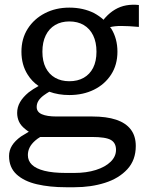

<svg xmlns="http://www.w3.org/2000/svg" viewBox="-20 -550 608 806"><path d="M563 -437Q519 -441 488 -441Q461 -441 442 -436Q444 -433 447 -430Q473 -388 473 -333Q473 -278 446.5 -237Q420 -196 374.5 -173.5Q329 -151 271 -151Q225 -151 187 -165Q175 -158 164 -150Q149 -139 141.5 -127Q134 -115 134 -101Q134 -80 155.5 -70.5Q177 -61 217 -61H367Q427 -61 467.5 -47.5Q508 -34 529 -6.5Q550 21 550 63Q550 122 514.5 160.5Q479 199 420.5 217.5Q362 236 293 236H256Q189 236 135 223.5Q81 211 49.5 182Q18 153 18 105Q18 81 30.5 61Q43 41 68 23Q82 14 101 3Q93 -2 86 -8Q67 -23 59.5 -40Q52 -57 52 -76Q52 -100 64 -121Q76 -142 100 -162Q118 -176 142 -189Q114 -208 96 -237Q70 -278 70 -333Q70 -388 96.5 -429.5Q123 -471 168.5 -494.5Q214 -518 271 -518Q329 -518 375 -495Q397 -483 415 -467Q418 -472 423 -477Q441 -497 463 -510Q485 -523 510 -527.5Q535 -532 563 -529ZM149 25Q137 32 128 40Q112 54 104.5 69Q97 84 97 101Q97 125 114 141.5Q131 158 166.5 167Q202 176 257 176H292Q343 176 382.5 163.5Q422 151 444.5 129Q467 107 467 79Q467 50 445.5 37.5Q424 25 365 25ZM271 -209Q306 -209 331.5 -223.5Q357 -238 371 -265.5Q385 -293 385 -333Q385 -373 371 -401.5Q357 -430 331.5 -445Q306 -460 271 -460Q237 -460 211.5 -445Q186 -430 172 -401.5Q158 -373 158 -333Q158 -293 172 -265.5Q186 -238 211.5 -223.5Q237 -209 271 -209Z"/></svg>

Font: Roboto Serif 20pt
Style: Regular
Weight: 400
Designer: Greg Gazdowicz
Foundry: Commercial Type
Version: Version 1.008